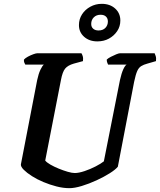

<svg xmlns="http://www.w3.org/2000/svg" viewBox="-20 -982 835 1002"><path d="M342 0Q310 0 275 -9Q240 -18 206.5 -32Q173 -46 146.5 -63Q120 -80 104 -96Q88 -112 89 -124L174 -564Q181 -597 191 -618Q201 -639 209 -645H112Q110 -648 107 -655Q104 -662 105 -671Q112 -679 126 -686.5Q140 -694 154 -699Q168 -704 174 -704H405Q408 -700 411.5 -689.5Q415 -679 413 -663L365 -650Q334 -641 320 -624Q306 -607 298 -564L216 -144Q224 -134 243 -123Q262 -112 286.5 -102Q311 -92 333.5 -85.5Q356 -79 370 -79Q391 -79 421 -89Q451 -99 479 -113.5Q507 -128 522 -140L606 -564Q614 -600 623.5 -620.5Q633 -641 641 -645H544Q543 -647 540 -654.5Q537 -662 537 -671Q544 -678 558.5 -685.5Q573 -693 586.5 -698.5Q600 -704 606 -704H787Q789 -700 792.5 -689.5Q796 -679 794 -663L749 -650Q730 -645 717 -637Q704 -629 696 -611Q688 -593 680 -555L595 -112Q583 -97 553 -78Q523 -59 484 -41Q445 -23 407 -11.5Q369 0 342 0ZM488 -766Q446 -766 419 -790Q392 -814 392 -851Q392 -882 408 -907Q424 -932 451.5 -947Q479 -962 511 -962Q554 -962 581 -937.5Q608 -913 608 -875Q608 -844 591.5 -819.5Q575 -795 548.5 -780.5Q522 -766 488 -766ZM494 -823Q517 -823 530 -836.5Q543 -850 543 -870Q543 -886 533 -895.5Q523 -905 505 -905Q483 -905 469.5 -891.5Q456 -878 456 -857Q456 -841 466.5 -832Q477 -823 494 -823Z"/></svg>

Font: Texturina Medium 12pt
Style: Bold Italic
Weight: 700
Italic angle: -11°
Version: Version 1.002